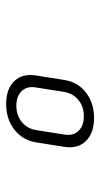

<svg xmlns="http://www.w3.org/2000/svg" viewBox="133 -912 333 640"><g transform="rotate(90 300.0 -591.5)"><path d="M326 -445Q276 -445 250 -472Q224 -499 231 -544L246 -639Q253 -684 288 -711Q323 -738 373 -738Q423 -738 449.5 -711Q476 -684 469 -639L454 -544Q446 -499 411 -472Q376 -445 326 -445ZM332 -479Q364 -479 386 -497Q408 -515 413 -544L428 -639Q433 -668 416 -686Q399 -704 367 -704Q335 -704 313 -686Q291 -668 286 -639L271 -544Q266 -515 283 -497Q300 -479 332 -479Z"/></g></svg>

Font: JetBrains Mono NL ExtraLight
Style: Italic
Weight: 200
Italic angle: -9°
Monospace: yes
Designer: Philipp Nurullin, Konstantin Bulenkov
Foundry: JetBrains
Version: Version 2.305; ttfautohint (v1.8.4.7-5d5b)